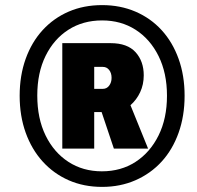

<svg xmlns="http://www.w3.org/2000/svg" viewBox="-20 -720 770 752"><path d="M380 12Q308 12 249 -14Q190 -40 147 -87.5Q104 -135 80.5 -200.5Q57 -266 57 -345Q57 -424 80.5 -489.5Q104 -555 147 -602Q190 -649 249 -674.5Q308 -700 380 -700Q451 -700 510.5 -674.5Q570 -649 613 -602Q656 -555 679.5 -489.5Q703 -424 703 -345Q703 -266 679.5 -200Q656 -134 613 -87Q570 -40 510.5 -14Q451 12 380 12ZM379 -49Q454 -49 511 -86Q568 -123 601 -189.5Q634 -256 634 -345Q634 -434 601 -500.5Q568 -567 511 -603.5Q454 -640 380 -640Q305 -640 248 -603.5Q191 -567 158.5 -501Q126 -435 126 -346Q126 -256 158.5 -189.5Q191 -123 248 -86Q305 -49 379 -49ZM224 -138V-551H413Q479 -551 511 -515.5Q543 -480 543 -425Q543 -389 529 -359Q515 -329 491 -308L560 -138H426L378 -281H349V-138ZM349 -372H383Q398 -372 407.5 -384.5Q417 -397 417 -415Q417 -434 407.5 -446Q398 -458 383 -458H349Z"/></svg>

Font: Archivo SemiCondensed Black
Style: Italic
Weight: 900
Width: 4
Italic angle: -10°
Designer: Hector Gatti
Foundry: Omnibus-Type
Version: Version 2.001